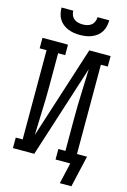

<svg xmlns="http://www.w3.org/2000/svg" viewBox="-158 -1026 815 1236"><g transform="rotate(15 250.0 -407.5)"><path d="M250 -815Q230 -815 210 -818Q190 -821 171.5 -828.5Q153 -836 137 -848.5Q121 -861 110.5 -878Q100 -895 95.5 -915Q91 -935 91 -955H169Q169 -940 175 -925.5Q181 -911 193 -901.5Q205 -892 220 -888.5Q235 -885 250 -885Q265 -885 280 -888.5Q295 -892 307 -901.5Q319 -911 325 -925.5Q331 -940 331 -955H409Q409 -935 404.5 -915Q400 -895 389.5 -878Q379 -861 363 -848.5Q347 -836 328.5 -828.5Q310 -821 290 -818Q270 -815 250 -815ZM373 140 405 0H307V-70H354V-294Q354 -375 357.5 -455.5Q361 -536 363 -617L165 0H23V-70H69V-665H23V-735H193V-665H146V-441Q146 -360 142.5 -279.5Q139 -199 137 -118L335 -735H477V-665H431V-70H498L450 140Z"/></g></svg>

Font: Iosevka Gothic
Style: Regular
Weight: 400
Monospace: yes
Designer: Belleve Invis
Foundry: Belleve Invis
Version: Version 15.5.1; ttfautohint (v1.8.4)